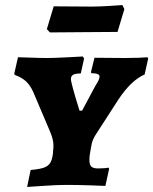

<svg xmlns="http://www.w3.org/2000/svg" viewBox="-20 -730 605 758"><path d="M294 -293H304L357 -392Q373 -416 373 -428Q373 -441 341 -441L339 -445L353 -502L473 -501Q504 -501 529 -502Q554 -503 562 -504L565 -499L551 -436Q498 -413 448 -338L357 -197Q346 -179 342.5 -164Q339 -149 334 -116Q333 -109 333 -98Q333 -80 340.5 -72.5Q348 -65 367 -65Q382 -65 393 -66Q404 -67 408 -68L411 -64L396 4Q378 3 330.5 1.5Q283 0 240 0Q208 0 156 3.5Q104 7 87 8L101 -59Q136 -62 153 -68Q170 -74 178 -86.5Q186 -99 189 -124L190 -139Q191 -145 191 -156Q191 -180 177 -212L112 -365Q101 -391 84 -407.5Q67 -424 39 -434L36 -438L51 -504Q65 -504 101 -502.5Q137 -501 167 -501Q191 -501 240.5 -503.5Q290 -506 307 -507L312 -499L299 -440Q278 -440 269 -435Q260 -430 260 -418Q260 -402 294 -293ZM444 -604 308 -603 177 -602 165 -615 192 -705 341 -704Q372 -704 411.5 -706.5Q451 -709 463 -710L471 -694Z"/></svg>

Font: Alegreya SC ExtraBold
Style: Italic
Weight: 800
Italic angle: -7°
Designer: Juan Pablo del Peral
Foundry: Huerta Tipografica
Version: Version 2.007; ttfautohint (v1.6)